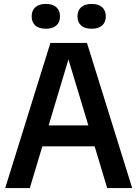

<svg xmlns="http://www.w3.org/2000/svg" viewBox="-20 -959 700 979"><path d="M6.5 0 237 -740H423.5L654 0H526.5L462.5 -213H196L132 0ZM228 -319.5H430.5L329 -656ZM447.5 -812.5Q412.5 -812.5 393.8 -829Q375 -845.5 375 -875.5Q375 -905.5 393.8 -922.2Q412.5 -939 447.5 -939Q482 -939 500.8 -922.2Q519.5 -905.5 519.5 -875.5Q519.5 -845.5 500.8 -829Q482 -812.5 447.5 -812.5ZM213.5 -812.5Q179 -812.5 160.2 -829Q141.5 -845.5 141.5 -875.5Q141.5 -905.5 160.2 -922.2Q179 -939 213.5 -939Q248.5 -939 267.2 -922.2Q286 -905.5 286 -875.5Q286 -845.5 267.2 -829Q248.5 -812.5 213.5 -812.5Z"/></svg>

Font: Encode Sans SmCnd SmBold
Style: Regular
Weight: 600
Width: 4
Designer: Multiple Designers
Foundry: Impallari Type
Version: Version 3.002; ttfautohint (v1.8.3) -l 8 -r 50 -G 200 -x 14 